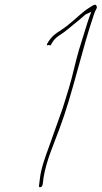

<svg xmlns="http://www.w3.org/2000/svg" viewBox="-20 -741 430 812"><path d="M178 -549C180 -550 186 -551 190 -550C191 -550 192 -549 193 -548L201 -561C206 -570 214 -579 226 -588C260 -609 281 -630 314 -656L342 -680L366 -691L356 -664C354 -659 353 -653 350 -646C339 -610 327 -572 314 -530C298 -477 288 -422 271 -367L245 -283C226 -228 205 -172 187 -120C171 -76 154 -30 149 12L146 36C144 46 144 51 149 51C156 51 160 45 161 36L164 11C176 -63 208 -132 232 -198C287 -344 325 -527 377 -679C386 -707 394 -706 387 -718C382 -725 374 -719 357 -708C327 -689 309 -669 276 -642C252 -622 244 -618 219 -601C203 -590 194 -578 186 -567L179 -555ZM276 -642Z"/></svg>

Font: Stray Cat
Style: ExLtExtObl
Weight: 200
Version: Version 1.0